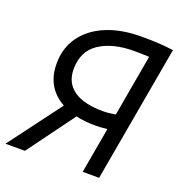

<svg xmlns="http://www.w3.org/2000/svg" viewBox="-136 -810 855 917"><g transform="rotate(20 291.5 -351.5)"><path d="M368.7 -228.5Q313 -228 266.6 -238.8L91.3 0H-7.8L191.9 -266.6Q90.8 -322.8 90.8 -443.8Q90.8 -523.4 132.6 -581.5Q174.3 -639.6 250.2 -671.4Q326.2 -703.1 429.2 -703.1Q480 -703.1 520 -700.7Q560.1 -698.2 591.3 -693.4L586.4 -667.5L468.3 0H384.8L425.8 -232.4Q395.5 -228.5 368.7 -228.5ZM439.9 -311.5 495.1 -624.5Q459 -626.5 418.9 -626.5Q310.5 -626.5 243.4 -582.5Q176.3 -538.6 176.3 -446.3Q176.3 -377 228 -340.8Q279.8 -304.7 378.4 -305.2Q393.1 -305.2 408.4 -306.9Q423.8 -308.6 439.9 -311.5Z"/></g></svg>

Font: Cascadia Code NF SemiLight
Style: Italic
Weight: 350
Italic angle: -10°
Monospace: yes
Designer: Aaron Bell
Foundry: Saja Typeworks
Version: Version 2404.023; ttfautohint (v1.8.4)